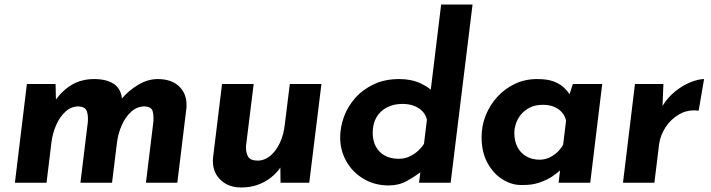

<svg xmlns="http://www.w3.org/2000/svg" viewBox="-20 -809 3146 850"><path d="M226 -437 228 -352 226 -366Q257 -410 299.5 -434.5Q342 -459 397 -459Q450 -459 482.5 -438.5Q515 -418 520 -372L518 -371Q550 -409 592.5 -434Q635 -459 678 -459Q743 -459 777 -422.5Q811 -386 805 -328L765 0H626L659 -270Q661 -299 655.5 -317.5Q650 -336 621 -338Q587 -338 561 -314.5Q535 -291 519 -254.5Q503 -218 498 -179L476 0H336L369 -270Q371 -299 364 -317.5Q357 -336 328 -338Q295 -338 269.5 -314.5Q244 -291 228.5 -255Q213 -219 208 -181L186 0H46L99 -437Z M1048 21Q989 21 953.5 -15.5Q918 -52 923 -110L963 -437H1103L1069 -162Q1068 -133 1078.5 -115.5Q1089 -98 1120 -98Q1151 -98 1176.5 -119Q1202 -140 1219 -176.5Q1236 -213 1241 -259L1263 -437H1403L1349 0H1222L1221 -87L1224 -71Q1206 -44 1179.5 -23Q1153 -2 1120 9.5Q1087 21 1048 21Z M1701 12Q1639 12 1590 -17Q1541 -46 1513.5 -94.5Q1486 -143 1486 -200Q1486 -246 1502.5 -291.5Q1519 -337 1552.5 -375Q1586 -413 1635 -436Q1684 -459 1748 -459Q1801 -459 1842 -440Q1883 -421 1905 -394L1881 -362L1933 -789H2072L1975 0H1835L1846 -85L1853 -55Q1816 -27 1780.5 -7.5Q1745 12 1701 12ZM1745 -106Q1767 -106 1786.5 -113.5Q1806 -121 1824 -135.5Q1842 -150 1857 -172L1870 -279Q1865 -301 1850 -316.5Q1835 -332 1812.5 -340.5Q1790 -349 1762 -349Q1723 -349 1693 -333.5Q1663 -318 1646.5 -289.5Q1630 -261 1630 -221Q1630 -186 1644 -160Q1658 -134 1684 -120Q1710 -106 1745 -106Z M2290 10Q2247 11 2206 -14Q2165 -39 2138.5 -87Q2112 -135 2112 -203Q2112 -252 2130 -297.5Q2148 -343 2181 -379.5Q2214 -416 2259 -437.5Q2304 -459 2358 -459Q2402 -459 2429.5 -449Q2457 -439 2474 -423.5Q2491 -408 2503 -390L2494 -369L2516 -437H2646L2593 0H2453L2464 -95L2472 -65Q2470 -65 2458 -53.5Q2446 -42 2423.5 -27Q2401 -12 2367.5 -0.5Q2334 11 2290 10ZM2369 -102Q2389 -102 2407.5 -109.5Q2426 -117 2443 -131.5Q2460 -146 2473 -168L2486 -275Q2481 -297 2467 -312.5Q2453 -328 2432 -336.5Q2411 -345 2384 -345Q2350 -345 2326 -333Q2302 -321 2286.5 -302Q2271 -283 2264 -261.5Q2257 -240 2257 -220Q2257 -184 2271 -157.5Q2285 -131 2310.5 -116.5Q2336 -102 2369 -102Z M2917 -437 2913 -340Q2937 -379 2970.5 -405.5Q3004 -432 3038.5 -445.5Q3073 -459 3097 -459L3073 -319Q3025 -325 2987 -303Q2949 -281 2926 -245Q2903 -209 2898 -171L2877 0H2738L2791 -437Z"/></svg>

Font: Josefin Sans Thin
Style: Bold Italic
Weight: 700
Italic angle: -7°
Version: Version 2.000